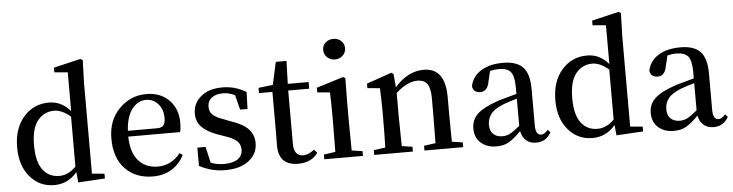

<svg xmlns="http://www.w3.org/2000/svg" viewBox="-49 -1044 4923 1290"><g transform="rotate(-5 2413.0 -399.5)"><path d="M423.8 -96.7V-433.6Q366.2 -483.4 313.5 -483.4Q245.1 -483.4 202.1 -429.7Q159.2 -376 159.2 -262.7Q159.2 -151.4 200.2 -97.7Q241.2 -43.9 310.5 -43.9Q372.1 -43.9 423.8 -96.7ZM530.3 -40 614.3 -32.2V0L433.6 10.7L426.8 -59.6Q365.2 14.6 272.5 14.6Q172.9 14.6 108.9 -60.5Q44.9 -135.7 44.9 -258.8Q44.9 -386.7 112.3 -463.9Q179.7 -541 283.2 -541Q368.2 -541 427.7 -470.7V-732.4L337.9 -740.2V-771.5L519.5 -814.5L535.2 -805.7L530.3 -650.4Z M795.9 -305.7H992.2Q1024.4 -305.7 1036.6 -321.3Q1048.8 -336.9 1048.8 -371.1Q1048.8 -427.7 1016.6 -464.8Q984.4 -502 933.6 -502Q879.9 -502 840.8 -452.1Q801.8 -402.3 795.9 -305.7ZM1144.5 -266.6H794.9Q796.9 -158.2 846.2 -103.5Q895.5 -48.8 975.6 -48.8Q1067.4 -48.8 1128.9 -126L1148.4 -112.3Q1118.2 -51.8 1064 -18.6Q1009.8 14.6 938.5 14.6Q822.3 14.6 751.5 -58.6Q680.7 -131.8 680.7 -261.7Q680.7 -386.7 757.3 -463.9Q834 -541 940.4 -541Q1035.2 -541 1093.3 -482.4Q1151.4 -423.8 1151.4 -328.1Q1151.4 -288.1 1144.5 -266.6Z M1451.2 -324.2 1494.1 -307.6Q1573.2 -281.2 1608.4 -242.7Q1643.6 -204.1 1643.6 -148.4Q1643.6 -77.1 1585.4 -31.2Q1527.3 14.6 1423.8 14.6Q1333 14.6 1251 -29.3V-152.3H1306.6L1331.1 -43.9Q1373 -27.3 1419.9 -27.3Q1481.4 -27.3 1513.7 -50.3Q1545.9 -73.2 1545.9 -114.3Q1545.9 -148.4 1522.5 -170.9Q1499 -193.4 1443.4 -211.9L1390.6 -230.5Q1324.2 -254.9 1289.1 -290.5Q1253.9 -326.2 1253.9 -380.9Q1253.9 -450.2 1307.6 -495.6Q1361.3 -541 1454.1 -541Q1539.1 -541 1613.3 -496.1L1609.4 -381.8H1559.6L1534.2 -481.4Q1493.2 -501 1455.1 -501Q1404.3 -501 1377 -479Q1349.6 -457 1349.6 -419.9Q1349.6 -384.8 1371.6 -364.3Q1393.6 -343.8 1451.2 -324.2Z M2030.3 -70.3 2050.8 -47.9Q2006.8 14.6 1917 14.6Q1785.2 14.6 1785.2 -120.1Q1785.2 -133.8 1785.6 -164.6Q1786.1 -195.3 1786.1 -216.8V-481.4H1695.3V-516.6L1793 -528.3L1826.2 -680.7H1898.4L1893.6 -526.4H2034.2V-481.4H1892.6V-120.1Q1892.6 -39.1 1958 -39.1Q1989.3 -39.1 2030.3 -70.3Z M2224.6 -662.1Q2193.4 -662.1 2171.9 -682.1Q2150.4 -702.1 2150.4 -732.4Q2150.4 -762.7 2171.9 -781.7Q2193.4 -800.8 2224.6 -800.8Q2254.9 -800.8 2276.4 -781.7Q2297.9 -762.7 2297.9 -732.4Q2297.9 -702.1 2276.4 -682.1Q2254.9 -662.1 2224.6 -662.1ZM2282.2 -43 2354.5 -32.2V0H2093.8V-32.2L2171.9 -43Q2173.8 -156.2 2173.8 -232.4V-295.9Q2173.8 -373 2170.9 -444.3L2085.9 -452.1V-483.4L2268.6 -540L2282.2 -530.3L2280.3 -380.9V-232.4Q2280.3 -154.3 2282.2 -43Z M2958 -43 3030.3 -32.2V0H2769.5V-32.2L2847.7 -43Q2849.6 -154.3 2849.6 -232.4V-345.7Q2849.6 -414.1 2828.6 -442.9Q2807.6 -471.7 2762.7 -471.7Q2694.3 -471.7 2617.2 -401.4V-232.4Q2617.2 -210 2620.1 -43L2691.4 -32.2V0H2430.7V-32.2L2508.8 -43Q2511.7 -127.9 2511.7 -232.4V-295.9Q2511.7 -351.6 2507.8 -443.4L2423.8 -451.2V-481.4L2592.8 -540L2607.4 -530.3L2615.2 -440.4Q2704.1 -541 2810.5 -541Q2956.1 -541 2956.1 -344.7V-232.4Q2956.1 -154.3 2958 -43Z M3418 -109.4V-293Q3374 -281.2 3326.2 -263.7Q3264.6 -239.3 3240.2 -207.5Q3215.8 -175.8 3215.8 -134.8Q3215.8 -92.8 3238.8 -71.3Q3261.7 -49.8 3300.8 -49.8Q3327.1 -49.8 3351.1 -62Q3375 -74.2 3418 -109.4ZM3606.4 -66.4 3623 -47.9Q3589.8 12.7 3522.5 12.7Q3481.4 12.7 3455.1 -10.3Q3428.7 -33.2 3420.9 -74.2Q3373 -25.4 3338.4 -5.4Q3303.7 14.6 3253.9 14.6Q3190.4 14.6 3149.9 -21Q3109.4 -56.6 3109.4 -119.1Q3109.4 -176.8 3150.4 -216.3Q3191.4 -255.9 3297.9 -292Q3397.5 -320.3 3418 -325.2V-366.2Q3418 -445.3 3394.5 -473.6Q3371.1 -502 3313.5 -502Q3285.2 -502 3254.9 -494.1L3237.3 -419.9Q3225.6 -358.4 3177.7 -358.4Q3130.9 -358.4 3125 -402.3Q3137.7 -466.8 3195.8 -503.9Q3253.9 -541 3345.7 -541Q3438.5 -541 3480.5 -496.1Q3522.5 -451.2 3522.5 -349.6V-103.5Q3522.5 -38.1 3560.5 -38.1Q3582 -38.1 3606.4 -66.4Z M4053.7 -96.7V-433.6Q3996.1 -483.4 3943.4 -483.4Q3875 -483.4 3832 -429.7Q3789.1 -376 3789.1 -262.7Q3789.1 -151.4 3830.1 -97.7Q3871.1 -43.9 3940.4 -43.9Q4002 -43.9 4053.7 -96.7ZM4160.2 -40 4244.1 -32.2V0L4063.5 10.7L4056.6 -59.6Q3995.1 14.6 3902.3 14.6Q3802.7 14.6 3738.8 -60.5Q3674.8 -135.7 3674.8 -258.8Q3674.8 -386.7 3742.2 -463.9Q3809.6 -541 3913.1 -541Q3998 -541 4057.6 -470.7V-732.4L3967.8 -740.2V-771.5L4149.4 -814.5L4165 -805.7L4160.2 -650.4Z M4614.3 -109.4V-293Q4570.3 -281.2 4522.5 -263.7Q4460.9 -239.3 4436.5 -207.5Q4412.1 -175.8 4412.1 -134.8Q4412.1 -92.8 4435.1 -71.3Q4458 -49.8 4497.1 -49.8Q4523.4 -49.8 4547.4 -62Q4571.3 -74.2 4614.3 -109.4ZM4802.7 -66.4 4819.3 -47.9Q4786.1 12.7 4718.8 12.7Q4677.7 12.7 4651.4 -10.3Q4625 -33.2 4617.2 -74.2Q4569.3 -25.4 4534.7 -5.4Q4500 14.6 4450.2 14.6Q4386.7 14.6 4346.2 -21Q4305.7 -56.6 4305.7 -119.1Q4305.7 -176.8 4346.7 -216.3Q4387.7 -255.9 4494.1 -292Q4593.8 -320.3 4614.3 -325.2V-366.2Q4614.3 -445.3 4590.8 -473.6Q4567.4 -502 4509.8 -502Q4481.4 -502 4451.2 -494.1L4433.6 -419.9Q4421.9 -358.4 4374 -358.4Q4327.1 -358.4 4321.3 -402.3Q4334 -466.8 4392.1 -503.9Q4450.2 -541 4542 -541Q4634.8 -541 4676.8 -496.1Q4718.8 -451.2 4718.8 -349.6V-103.5Q4718.8 -38.1 4756.8 -38.1Q4778.3 -38.1 4802.7 -66.4Z"/></g></svg>

Font: GenYoMin TW TTF SemiBold
Style: Regular
Weight: 600
Version: Version 1.300